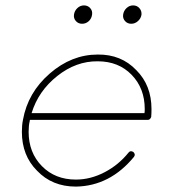

<svg xmlns="http://www.w3.org/2000/svg" viewBox="-20 -691 624 711"><path d="M61 -203Q61 -228 65 -247Q83 -348 164 -418.5Q245 -489 342 -489Q429 -490 485 -431Q541 -375 541 -287Q541 -269 540 -260V-258L539 -256Q535 -247 527 -247H91Q90 -245 90 -242Q86 -226 86 -203Q86 -126 135 -76Q184 -26 261 -26Q315 -26 367 -53Q419 -80 456 -126Q463 -135 474 -128Q483 -119 476 -110Q387 -2 261 0Q173 0 117 -59Q61 -115 61 -203ZM342 -464Q262 -465 192 -409.5Q122 -354 97 -272H515Q516 -277 516 -287Q516 -364 467.5 -414Q419 -464 342 -464ZM321 -637Q319 -622 308.5 -612.5Q298 -603 284 -603Q270 -603 261 -613Q252 -623 254 -637Q256 -651 266.5 -661Q277 -671 291 -671Q305 -671 314 -661Q323 -651 321 -637ZM504 -637Q502 -623 491 -613Q480 -603 466 -603Q452 -603 443 -613Q434 -623 436 -637Q438 -651 448.5 -661Q459 -671 473 -671Q487 -671 496 -661Q505 -651 504 -637Z"/></svg>

Font: Quicksand
Style: Light Italic
Weight: 300
Italic angle: -12°
Designer: Andrew Paglinawan
Foundry: Andrew Paglinawan
Version: 1.002